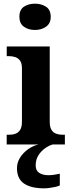

<svg xmlns="http://www.w3.org/2000/svg" viewBox="-20 -790 392 1050"><path d="M16.6 0V-53H29Q49.3 -53 65.2 -59Q81.1 -64.9 90.5 -80.3Q100 -95.7 100 -124.1V-416.1Q100 -443.2 90.3 -457.4Q80.5 -471.7 64.6 -477.3Q48.7 -483 29 -483H16.8V-536H252V-123.9Q252 -95.8 261.3 -80.3Q270.5 -64.8 286.9 -58.9Q303.3 -53 323 -53H334.8V0ZM171.4 -626.1Q135.3 -626.1 110.6 -643.9Q86 -661.7 86 -698Q86 -736.5 110.6 -753.2Q135.3 -769.9 171.4 -769.9Q206 -769.9 231.7 -753.2Q257.4 -736.5 257.4 -698Q257.4 -661.7 231.7 -643.9Q206 -626.1 171.4 -626.1ZM222 240Q149.3 240 111 213.5Q72.8 187 72.8 130Q72.8 99 89.8 72Q106.8 45 133.6 26Q160.4 7 190.8 0H268.1Q247.1 6 225.6 21.5Q204.1 37 189.6 60Q175.1 83 175.1 115Q175.1 142.8 194.6 155.5Q214.1 168.1 244.1 168.1Q258.1 168.1 273.6 166.1Q289.1 164.1 307.1 160.1V224Q297.1 229 281.1 232.5Q265 236 249 238Q233 240 222 240Z"/></svg>

Font: Noto Serif Sinhala
Style: Regular
Weight: 400
Designer: Jelle Bosma - Monotype Design Team
Foundry: Monotype Imaging Inc.
Version: Version 2.006